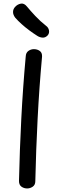

<svg xmlns="http://www.w3.org/2000/svg" viewBox="-20 -1045 349 1082"><path d="M125 -727Q126 -748 140 -758Q154 -768 171 -768Q190 -768 204 -758Q218 -748 217 -726Q201 -551 192 -375.5Q183 -200 179 -24Q179 -3 164.5 7Q150 17 133 17Q115 17 101 7Q87 -3 87 -25Q91 -200 100 -376Q109 -552 125 -727ZM190 -843Q168 -857 145 -874Q122 -891 101.5 -909.5Q81 -928 66 -945Q53 -962 53.5 -978.5Q54 -995 66 -1007Q79 -1021 97.5 -1024.5Q116 -1028 132 -1008Q150 -986 178.5 -955.5Q207 -925 239 -900Q253 -890 256 -874Q259 -858 249 -846Q236 -832 220 -833Q204 -834 190 -843Z"/></svg>

Font: Playpen Sans Deva
Style: Regular
Weight: 400
Designer: Pooja Saxena, Gunjan Panchal, Laura Meseguer, Veronika Burian, José Scaglione
Foundry: TypeTogether
Version: Version 2.000